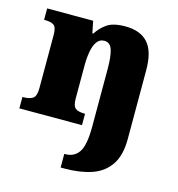

<svg xmlns="http://www.w3.org/2000/svg" viewBox="-115 -651 921 992"><g transform="rotate(15 345.5 -155.5)"><path d="M299 240V167H305Q352 167 377 130Q402 93 402 -7V-317Q402 -381 391 -416Q380 -451 348 -451Q323 -451 308.5 -430Q294 -409 288 -375Q282 -341 282 -301V-125Q282 -85 297 -73Q312 -61 345 -61H349V0H14V-61H18Q52 -61 69.5 -73Q87 -85 87 -128V-412Q87 -453 71.5 -464Q56 -475 23 -475H19V-536H265L278 -472H283Q302 -503 335 -527Q368 -551 434 -551Q514 -551 555 -506Q596 -461 596 -360V8Q596 97 560.5 148Q525 199 463 219.5Q401 240 321 240Z"/></g></svg>

Font: Noto Serif Black
Style: Regular
Weight: 900
Designer: Monotype Design Team
Foundry: Monotype Imaging Inc.
Version: Version 2.014; ttfautohint (v1.8.4.7-5d5b)